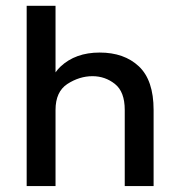

<svg xmlns="http://www.w3.org/2000/svg" viewBox="-20 -630 606 650"><path d="M70.3 -610.4V-552.7V-433.6V-354.5V-270.5V-118.2V0H168V-116.2V-257.8C168 -298.8 181.3 -328.1 208 -345.7C235.4 -363.3 263.7 -372.1 293 -372.1C321.6 -372.1 347 -363.3 369.1 -345.7C391.3 -328.1 402.3 -298.8 402.3 -257.8V-86.9V0H500V-257.8C500 -324.9 483.4 -374 450.2 -405.3C417 -436.5 372.7 -452.1 317.4 -452.1C262.7 -452.1 218.4 -436.2 184.6 -404.3C178.5 -398.4 172.9 -392 168 -385V-424.8V-457V-544.9V-610.4Z"/></svg>

Font: Helmet
Style: Regular
Weight: 400
Designer: Carl Enlund
Version: 1.0